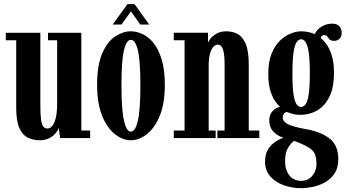

<svg xmlns="http://www.w3.org/2000/svg" viewBox="-20 -686 1733 954"><path d="M179 11Q146.5 11 119.5 -1.5Q92.5 -14 76.5 -49Q60.5 -84 60.5 -151V-486H9V-523H180.5V-164.5Q180.5 -116.5 184 -91.2Q187.5 -66 195.2 -56.8Q203 -47.5 216 -47.5Q237 -47.5 250.5 -79.5Q264 -111.5 264 -171V-486H218.5V-523H384V-37.5H428V0H279L271.5 -51Q269 -39.5 257.2 -25Q245.5 -10.5 225.5 0.2Q205.5 11 179 11Z M630 11Q590 11 551.2 -19.2Q512.5 -49.5 487.5 -110.5Q462.5 -171.5 462.5 -263.5Q462.5 -364 488.5 -422.2Q514.5 -480.5 553.2 -505.5Q592 -530.5 630 -530.5Q658.5 -530.5 688.2 -516.8Q718 -503 743 -472Q768 -441 783.5 -389.8Q799 -338.5 799 -263.5Q799 -171.5 773.8 -110.5Q748.5 -49.5 709.5 -19.2Q670.5 11 630 11ZM630 -32Q652.5 -32 665 -86.2Q677.5 -140.5 677.5 -263.5Q677.5 -386 665 -437Q652.5 -488 630 -488Q608.5 -488 596 -437Q583.5 -386 583.5 -263.5Q583.5 -140.5 596 -86.2Q608.5 -32 630 -32ZM539.5 -564 613.5 -665.5H648.5L721.5 -564H677L630.5 -629.5L583.5 -564Z M843.5 0V-37.5H897V-486H843.5V-523.5H1013.5V-473.5Q1015 -480 1025.8 -493.8Q1036.5 -507.5 1056.2 -519Q1076 -530.5 1104.5 -530.5Q1135.5 -530.5 1160.8 -517Q1186 -503.5 1201 -467.8Q1216 -432 1216 -365V-37.5H1268.5V0H1060V-37.5H1096V-363Q1096 -415 1088.2 -439.5Q1080.5 -464 1062.5 -464Q1042.5 -464 1030.2 -438Q1018 -412 1017 -371V-37.5H1051.5V0Z M1477 249Q1431.5 249 1390.2 234.5Q1349 220 1323 190.5Q1297 161 1297 116Q1297 83 1309.5 60.8Q1322 38.5 1339.2 25Q1356.5 11.5 1370.8 5.5Q1385 -0.5 1388.5 -1.5Q1383.5 -2.5 1366.5 -10.8Q1349.5 -19 1333.8 -37.5Q1318 -56 1318 -88.5Q1318 -115 1332 -131.2Q1346 -147.5 1361 -152Q1367.5 -155 1372 -154.5Q1368 -157.5 1353.5 -174.5Q1339 -191.5 1326 -226.8Q1313 -262 1313 -319.5Q1313 -378.5 1329.2 -419Q1345.5 -459.5 1371 -484Q1396.5 -508.5 1424.8 -519.5Q1453 -530.5 1477.5 -530.5Q1513.5 -530 1543.5 -516.5Q1555.5 -541 1579.5 -554.8Q1603.5 -568.5 1629 -568.5Q1655.5 -568.5 1666.5 -555.5Q1677.5 -542.5 1677.5 -523Q1677.5 -504 1667 -493.5Q1656.5 -483 1640.5 -483Q1624 -483 1617.5 -490.2Q1611 -497.5 1606.2 -504.5Q1601.5 -511.5 1590.5 -511.5Q1585 -511.5 1580.2 -508.5Q1575.5 -505.5 1574 -497Q1639.5 -442 1639.5 -325.5Q1639.5 -261 1623.2 -220Q1607 -179 1581.5 -156.2Q1556 -133.5 1528 -124.5Q1500 -115.5 1476 -115.5Q1446.5 -115.5 1428.8 -121.5Q1411 -127.5 1407 -129Q1405 -129.5 1405 -129.5Q1398.5 -129.5 1391.8 -122.2Q1385 -115 1385 -102Q1385 -83 1409 -69.8Q1433 -56.5 1499.5 -44.5Q1575.5 -31 1618.2 2.8Q1661 36.5 1661 105.5Q1661 147.5 1642.8 175.2Q1624.5 203 1596 219.2Q1567.5 235.5 1535.8 242.2Q1504 249 1477 249ZM1476 -154.5Q1487 -154.5 1497 -165.8Q1507 -177 1513.2 -213Q1519.5 -249 1519.5 -323.5Q1519.5 -394.5 1513.2 -430.5Q1507 -466.5 1497 -478.8Q1487 -491 1476.5 -491Q1465 -491 1455.2 -478.8Q1445.5 -466.5 1439.2 -430Q1433 -393.5 1433 -321.5Q1433 -247.5 1439.2 -212Q1445.5 -176.5 1455.5 -165.5Q1465.5 -154.5 1476 -154.5ZM1477 212.5Q1510.5 212.5 1531.5 187.8Q1552.5 163 1552.5 129.5Q1552.5 94.5 1542.5 75.2Q1532.5 56 1505 42Q1490 33.5 1470.8 25.5Q1451.5 17.5 1442 14Q1427.5 22.5 1412 47Q1396.5 71.5 1396.5 114.5Q1396.5 158 1417.5 185.2Q1438.5 212.5 1477 212.5Z"/></svg>

Font: Imbue 10pt
Style: Bold
Weight: 700
Designer: Tyler Finck
Foundry: Etcetera Type Company
Version: Version 1.102; ttfautohint (v1.8.3)